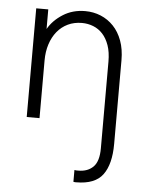

<svg xmlns="http://www.w3.org/2000/svg" viewBox="-50 -480 578 762"><g transform="rotate(5 238.5 -99.0)"><path d="M282 241Q281 241 277.5 241Q274 241 271 240V193Q275 194 279 194Q283 194 287 194Q324 194 346 172Q368 150 368 98V-247Q368 -285 358.5 -312Q349 -339 333 -356.5Q317 -374 295.5 -382.5Q274 -391 250 -391Q219 -391 194 -379Q169 -367 151.5 -345.5Q134 -324 124.5 -294.5Q115 -265 115 -230V0H64V-433H112V-355Q132 -390 170.5 -414.5Q209 -439 259 -439Q292 -439 321 -427Q350 -415 372 -392Q394 -369 406.5 -335Q419 -301 419 -257V76Q419 157 388 199Q357 241 282 241Z"/></g></svg>

Font: Tilda Sans Light
Style: Regular
Weight: 300
Designer: ParaType Ltd
Foundry: ParaType Ltd
Version: Version 1.009